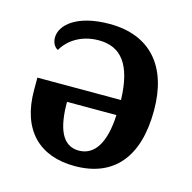

<svg xmlns="http://www.w3.org/2000/svg" viewBox="-87 -635 731 732"><g transform="rotate(15 278.5 -269.0)"><path d="M269 10C421 10 507 -86 507 -273C507 -447 419 -548 259 -548C130 -548 70 -494 70 -444C70 -424 79 -408 93 -401C117 -443 166 -477 235 -477C323 -477 371 -418 375 -279H45V-230C45 -72 130 10 269 10ZM269 -51C203 -51 178 -116 178 -219H373C368 -110 332 -51 269 -51Z"/></g></svg>

Font: Noto Serif SemiBold
Style: Regular
Weight: 600
Designer: Monotype Design Team
Foundry: Monotype Imaging Inc.
Version: Version 2.013